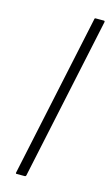

<svg xmlns="http://www.w3.org/2000/svg" viewBox="-108 -715 438 757"><g transform="rotate(15 111.0 -336.5)"><path d="M81 -5Q80 0 75 0H42Q38 0 39 -5L180 -668Q180 -673 185 -673H218Q220 -673 221 -672Q222 -671 222 -668Z"/></g></svg>

Font: Glory ExtraLight
Style: Italic
Weight: 250
Italic angle: -12°
Version: Version 1.011